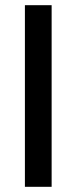

<svg xmlns="http://www.w3.org/2000/svg" viewBox="-20 -720 296 740"><path d="M76 0V-700H179V0Z"/></svg>

Font: Space Grotesk Medium
Style: Regular
Weight: 500
Designer: Florian Karsten
Foundry: Florian Karsten
Version: Version 2.000